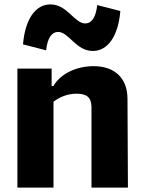

<svg xmlns="http://www.w3.org/2000/svg" viewBox="-20 -852 660 872"><path d="M561 0 559 -404.5C558.5 -496 502 -551.5 405 -551.5C327.5 -551.5 254.5 -517.5 222.5 -461H214.5V-540.5H59V0H223V-390C251 -411.5 286.5 -426.5 328.5 -426.5C371.5 -426.5 395.5 -411 395.5 -365.5V0ZM84.5 -650.5 189.5 -623.5C195.5 -680.5 216 -707 243.5 -707C293 -707 324.5 -620.5 401.5 -620.5C469.5 -620.5 517 -687.5 526.5 -802L421.5 -829C415.5 -771.5 395 -745.5 367.5 -745.5C317.5 -745.5 286 -832 209 -832C141 -832 94 -765 84.5 -650.5Z"/></svg>

Font: Monaspace Argon ExtraBold
Style: Bold
Weight: 800
Designer: Riley Cran & the Lettermatic Team
Foundry: Lettermatic
Version: Version 1.000 (Monaspace Argon)